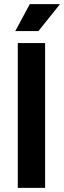

<svg xmlns="http://www.w3.org/2000/svg" viewBox="-20 -908 310 928"><path d="M66 0H198V-700H66ZM54 -758H166L270 -888H124Z"/></svg>

Font: Meta Space
Style: Bold
Weight: 700
Designer: Meta Pool / Florian Karsten
Foundry: Meta Pool / Florian Karsten
Version: Version 2.000;Glyphs 3.1.1 (3137)